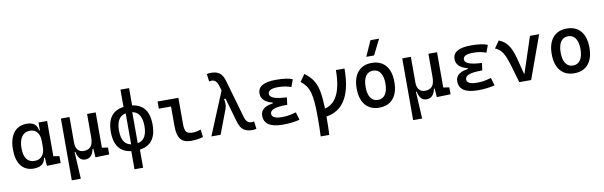

<svg xmlns="http://www.w3.org/2000/svg" viewBox="-58 -1421 7148 2272"><g transform="rotate(-10 3515.5 -285.0)"><path d="M243.2 9.8Q145 9.8 91.1 -58.3Q37.1 -126.5 37.1 -253.9Q37.1 -384.3 92.5 -455.8Q147.9 -527.3 249 -527.3Q309.1 -527.3 341.8 -501.7Q374.5 -476.1 380.9 -423.8H420.9L390.6 -293Q390.6 -362.3 359.6 -400.9Q328.6 -439.5 273.4 -439.5Q209.5 -439.5 174.6 -391.1Q139.6 -342.8 139.6 -253.9Q139.6 -78.1 268.6 -78.1Q326.2 -78.1 358.4 -116.7Q390.6 -155.3 390.6 -224.6V-252L425.8 -93.8H380.9Q377.4 -59.6 359.4 -36.4Q341.3 -13.2 311.8 -1.7Q282.2 9.8 243.2 9.8ZM399.4 4.9 390.6 -119.1V-239.3L494.1 -210V-93.8L565.4 -83V0ZM390.6 -146.5V-517.6H494.1V-175.8Z M859.9 9.8Q780.8 9.8 759.8 -99.6H731.9L659.7 -175.8V-517.6H763.2V-210Q763.2 -153.8 788.6 -123.3Q814 -92.8 859.9 -92.8Q916.5 -92.8 945.3 -126.5Q974.1 -160.2 974.1 -239.3L1000.5 -99.6H966.3Q956.1 -44.9 929.4 -17.6Q902.8 9.8 859.9 9.8ZM659.7 224.6V-210L749.5 -115.7L768.1 224.6ZM982.9 4.9 974.1 -119.1V-210H1077.6V-93.8L1148.9 -83V0ZM974.1 -146.5V-517.6H1077.6V-175.8Z M1464.8 9.8Q1338.9 9.8 1276.4 -57.1Q1213.9 -124 1213.9 -258.8Q1213.9 -393.6 1276.4 -460.4Q1338.9 -527.3 1464.8 -527.3Q1590.8 -527.3 1653.3 -460.4Q1715.8 -393.6 1715.8 -258.8Q1715.8 -124 1653.3 -57.1Q1590.8 9.8 1464.8 9.8ZM1413.1 224.6V-61H1516.6V224.6ZM1464.8 -68.4Q1542 -68.4 1580.1 -115.7Q1618.2 -163.1 1618.2 -258.8Q1618.2 -354.5 1580.1 -401.9Q1542 -449.2 1464.8 -449.2Q1388.2 -449.2 1349.9 -401.9Q1311.5 -354.5 1311.5 -258.8Q1311.5 -163.1 1349.9 -115.7Q1388.2 -68.4 1464.8 -68.4ZM1425.3 -49.8V-475.1H1504.4V-49.8ZM1413.1 -446.8V-732.4H1516.6V-446.8Z M2130.9 9.8Q2044.4 9.8 2006.1 -39.1Q1967.8 -87.9 1967.8 -195.3V-517.6H2071.3V-200.2Q2071.3 -138.7 2089.6 -110.8Q2107.9 -83 2169.9 -83Q2208 -83 2265.6 -101.6L2277.3 -10.7Q2239.7 0 2205.1 4.9Q2170.4 9.8 2130.9 9.8ZM1821.3 -431.6V-517.6H1976.6V-431.6Z M2865.2 9.8Q2801.8 9.8 2762.7 -18.8Q2723.6 -47.4 2702.1 -122.6L2574.7 -566.4Q2561 -612.8 2541.5 -631.1Q2522 -649.4 2493.7 -649.4Q2480.5 -649.4 2463.4 -645.5L2451.7 -736.3Q2476.6 -742.2 2503.4 -742.2Q2565.9 -742.2 2603.8 -714.8Q2641.6 -687.5 2662.6 -615.2L2791.5 -166Q2804.7 -119.6 2825 -101.3Q2845.2 -83 2875 -83Q2888.2 -83 2905.3 -86.9L2917 3.9Q2892.1 9.8 2865.2 9.8ZM2376.5 0 2600.6 -541 2667 -428.2 2601.1 -408.2Q2608.9 -376 2608.2 -346.2Q2607.4 -316.4 2596.7 -288.6L2487.3 0Z M3235.4 9.8Q3010.7 9.8 3010.7 -136.7Q3010.7 -247.1 3187.5 -261.7L3336.9 -300.8L3325.2 -212.4H3309.6Q3118.7 -212.4 3118.7 -141.6Q3118.7 -80.1 3239.3 -80.1Q3299.8 -80.1 3339.6 -89.4Q3379.4 -98.6 3410.6 -106.9L3437.5 -13.7Q3398.4 -2.9 3347.4 3.4Q3296.4 9.8 3235.4 9.8ZM3160.2 -212.4V-268.6Q3025.4 -302.7 3025.4 -401.4Q3025.4 -527.3 3243.2 -527.3Q3381.3 -527.3 3442.4 -499L3410.6 -410.6Q3343.3 -437.5 3253.9 -437.5Q3133.3 -437.5 3133.3 -377Q3133.3 -308.6 3336.9 -300.8L3325.2 -212.4Z M3688.5 9.8V-83Q3963.9 -83 3963.9 -517.6H4067.4Q4067.4 9.8 3688.5 9.8ZM3650.4 224.6Q3652.8 176.8 3654.1 119.4Q3655.3 62 3655.3 -4.9Q3655.3 -108.9 3649.7 -181.2Q3644 -253.4 3629.9 -302.7Q3615.7 -352.1 3591.1 -387Q3566.4 -421.9 3528.3 -451.7L3587.9 -537.1Q3639.2 -500 3672.4 -457.3Q3705.6 -414.6 3724.6 -356Q3743.7 -297.4 3751.2 -212.4Q3758.8 -127.4 3758.8 -4.9Q3758.8 62 3757.6 119.4Q3756.3 176.8 3753.9 224.6Z M4394.5 9.8Q4287.1 9.8 4227.5 -60.5Q4168 -130.9 4168 -258.8Q4168 -387.2 4227.5 -457.3Q4287.1 -527.3 4394.5 -527.3Q4502.4 -527.3 4561.8 -457.3Q4621.1 -387.2 4621.1 -258.8Q4621.1 -130.9 4561.8 -60.5Q4502.4 9.8 4394.5 9.8ZM4394.5 -83Q4451.7 -83 4482.7 -128.9Q4513.7 -174.8 4513.7 -258.8Q4513.7 -343.3 4482.7 -388.9Q4451.7 -434.6 4394.5 -434.6Q4337.4 -434.6 4306.4 -388.9Q4275.4 -343.3 4275.4 -258.8Q4275.4 -174.8 4306.4 -128.9Q4337.4 -83 4394.5 -83ZM4345.2 -609.4 4428.2 -794.9H4531.7L4439 -609.4Z M4961.4 9.8Q4882.3 9.8 4861.3 -99.6H4833.5L4761.2 -175.8V-517.6H4864.7V-210Q4864.7 -153.8 4890.1 -123.3Q4915.5 -92.8 4961.4 -92.8Q5018.1 -92.8 5046.9 -126.5Q5075.7 -160.2 5075.7 -239.3L5102.1 -99.6H5067.9Q5057.6 -44.9 5031 -17.6Q5004.4 9.8 4961.4 9.8ZM4761.2 224.6V-210L4851.1 -115.7L4869.6 224.6ZM5084.5 4.9 5075.7 -119.1V-210H5179.2V-93.8L5250.5 -83V0ZM5075.7 -146.5V-517.6H5179.2V-175.8Z M5579.1 9.8Q5354.5 9.8 5354.5 -136.7Q5354.5 -247.1 5531.2 -261.7L5680.7 -300.8L5668.9 -212.4H5653.3Q5462.4 -212.4 5462.4 -141.6Q5462.4 -80.1 5583 -80.1Q5643.6 -80.1 5683.3 -89.4Q5723.1 -98.6 5754.4 -106.9L5781.2 -13.7Q5742.2 -2.9 5691.2 3.4Q5640.1 9.8 5579.1 9.8ZM5503.9 -212.4V-268.6Q5369.1 -302.7 5369.1 -401.4Q5369.1 -527.3 5586.9 -527.3Q5725.1 -527.3 5786.1 -499L5754.4 -410.6Q5687 -437.5 5597.7 -437.5Q5477.1 -437.5 5477.1 -377Q5477.1 -308.6 5680.7 -300.8L5668.9 -212.4Z M6076.2 0 6145.5 -87.9H6154.3L6295.9 -517.6H6406.2L6218.8 0ZM6076.2 0 6021 -190.4Q6002 -255.9 5982.2 -306.4Q5962.4 -356.9 5934.3 -391.1Q5906.2 -425.3 5862.3 -441.9L5921.9 -527.3Q5972.2 -508.8 6005.9 -474.1Q6039.6 -439.5 6062.3 -389.2Q6085 -338.9 6101.6 -273.4L6161.1 -38.6Z M6738.3 9.8Q6630.9 9.8 6571.3 -60.5Q6511.7 -130.9 6511.7 -258.8Q6511.7 -387.2 6571.3 -457.3Q6630.9 -527.3 6738.3 -527.3Q6846.2 -527.3 6905.5 -457.3Q6964.8 -387.2 6964.8 -258.8Q6964.8 -130.9 6905.5 -60.5Q6846.2 9.8 6738.3 9.8ZM6738.3 -83Q6795.4 -83 6826.4 -128.9Q6857.4 -174.8 6857.4 -258.8Q6857.4 -343.3 6826.4 -388.9Q6795.4 -434.6 6738.3 -434.6Q6681.2 -434.6 6650.1 -388.9Q6619.1 -343.3 6619.1 -258.8Q6619.1 -174.8 6650.1 -128.9Q6681.2 -83 6738.3 -83Z"/></g></svg>

Font: Cascadia Code
Style: Regular
Weight: 400
Designer: Aaron Bell
Foundry: Saja Typeworks
Version: Version 2404.023